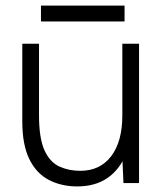

<svg xmlns="http://www.w3.org/2000/svg" viewBox="-20 -657 594 689"><path d="M423 0 419 -92V-500H479V0ZM60 -244V-500H120V-244ZM120 -244Q120 -161 139.5 -118Q159 -75 193 -59.5Q227 -44 268 -44Q339 -44 379 -96.5Q419 -149 419 -243H456Q456 -163 433 -106Q410 -49 366 -18.5Q322 12 257 12Q200 12 155 -11.5Q110 -35 85 -86.5Q60 -138 60 -221V-244ZM127 -580V-637H427V-580Z"/></svg>

Font: Figtree Light Light
Style: Regular
Weight: 300
Version: Version 2.001;gftools[0.9.30]